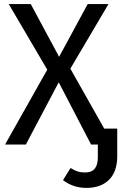

<svg xmlns="http://www.w3.org/2000/svg" viewBox="-20 -709 600 942"><path d="M491.2 -78.1H555.2V57.1Q555.2 133.3 514.9 173.1Q474.6 212.9 403.8 212.9Q338.9 212.9 289.1 174.8L326.2 115.2Q345.2 127 360.6 132.1Q376 137.2 398.9 137.2Q460 137.2 460 63V0H426.8L268.1 -305.2L106.9 0H4.9L211.9 -367.2L22.9 -689H130.9L270 -430.2L410.2 -689H512.2L325.2 -372.1Z"/></svg>

Font: FiraGO
Style: Regular
Weight: 400
Designer: bBox Type
Foundry: bBox Type GmbH
Version: Version 1.001;PS 001.001;hotconv 1.0.88;makeotf.lib2.5.64775